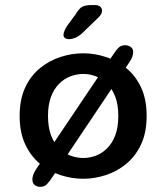

<svg xmlns="http://www.w3.org/2000/svg" viewBox="-20 -699 659 762"><path d="M476.5 -519.5Q488.5 -519.5 498.5 -513Q508.5 -506.5 508.5 -492Q508.5 -484 505.2 -474.2Q502 -464.5 493.5 -452L189.5 1.5Q174.5 24 165 33.2Q155.5 42.5 139 42.5Q127.5 42.5 118 35.5Q108.5 28.5 108.5 13Q108.5 -4.5 123 -27L426 -477.5Q441 -500.5 450.8 -510Q460.5 -519.5 476.5 -519.5ZM310.5 10.5Q265.5 10.5 221 -3.8Q176.5 -18 139.5 -48.2Q102.5 -78.5 80.2 -125.8Q58 -173 58 -239Q58 -305 80.2 -352.2Q102.5 -399.5 139.5 -429.2Q176.5 -459 221 -473.2Q265.5 -487.5 310.5 -487.5Q354.5 -487.5 399 -473.2Q443.5 -459 480.5 -429.2Q517.5 -399.5 539.8 -352.2Q562 -305 562 -239Q562 -173 539.8 -125.8Q517.5 -78.5 480.5 -48.2Q443.5 -18 399 -3.8Q354.5 10.5 310.5 10.5ZM310.5 -72Q336 -72 360.5 -81.2Q385 -90.5 405.2 -110.5Q425.5 -130.5 437.5 -162.2Q449.5 -194 449.5 -239Q449.5 -283.5 437.5 -315Q425.5 -346.5 405.2 -366.8Q385 -387 360.5 -396.2Q336 -405.5 310.5 -405.5Q285 -405.5 260 -396.2Q235 -387 214.8 -366.8Q194.5 -346.5 182.5 -315Q170.5 -283.5 170.5 -239Q170.5 -194 182.5 -162.2Q194.5 -130.5 214.8 -110.5Q235 -90.5 260 -81.2Q285 -72 310.5 -72ZM253 -543.5Q246 -543.5 239 -547.2Q232 -551 232 -561Q232 -573.5 246.5 -596.5L280 -642Q293.5 -665.5 306.5 -672.2Q319.5 -679 344 -679H357Q370 -679 377.5 -672.8Q385 -666.5 385 -656.5Q385 -642.5 368.5 -627.5L307 -568Q291.5 -554 278.2 -548.8Q265 -543.5 253 -543.5Z"/></svg>

Font: Sono Monospace Medium
Style: Regular
Weight: 500
Designer: Tyler Finck
Foundry: Tyler Finck
Version: Version 2.112